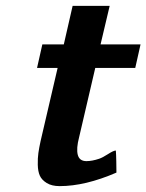

<svg xmlns="http://www.w3.org/2000/svg" viewBox="-20 -623 498 653"><path d="M106 -392 124 -472H197L227 -603H353L322 -472H458L440 -392H304L249 -156Q239 -118 244.5 -96.5Q250 -75 274 -75Q293 -75 317 -83Q329 -87 347.5 -99Q366 -111 374 -111Q375 -99 375.5 -73.5Q376 -48 376 -36Q270 10 183 10Q156 10 139 -0.5Q122 -11 115.5 -25.5Q109 -40 108.5 -62.5Q108 -85 110.5 -102.5Q113 -120 118 -143L176 -392Z"/></svg>

Font: Coval
Style: ExtraBold Italic
Weight: 800
Foundry: Context Ltd
Version: Version 001.000